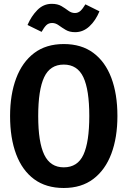

<svg xmlns="http://www.w3.org/2000/svg" viewBox="-20 -951 655 987"><path d="M583.6 -354.9Q583.6 -243.6 552.3 -160.5Q521 -77.4 459.7 -31Q398.5 15.4 307.7 15.4Q216.9 15.4 155.6 -29.7Q94.4 -74.9 63.1 -157.9Q31.8 -241 31.8 -354.4Q31.8 -465.1 63.1 -548.5Q94.4 -631.8 155.6 -678.2Q216.9 -724.6 307.7 -724.6Q398.5 -724.6 459.7 -679.2Q521 -633.8 552.3 -550.8Q583.6 -467.7 583.6 -354.9ZM439 -354.9Q439 -489.2 408.5 -554.1Q377.9 -619 307.7 -619Q237.4 -619 206.9 -553.8Q176.4 -488.7 176.4 -354.4Q176.4 -219.5 207.7 -155.1Q239 -90.8 307.7 -90.8Q379 -90.8 409 -155.9Q439 -221 439 -354.9ZM366.2 -785.6Q337.4 -785.6 317.7 -797.4Q297.9 -809.2 281.8 -821Q265.6 -832.8 248.2 -832.8Q229.7 -832.8 217.9 -821.3Q206.2 -809.7 193.8 -787.2L121.5 -822.6Q140.5 -867.2 171.8 -899.2Q203.1 -931.3 246.2 -931.3Q276.4 -931.3 296.2 -919.5Q315.9 -907.7 331.5 -895.9Q347.2 -884.1 365.1 -884.1Q381.5 -884.1 393.6 -895.1Q405.6 -906.2 419 -928.7L491.3 -892.8Q471.3 -844.6 439.2 -815.1Q407.2 -785.6 366.2 -785.6Z"/></svg>

Font: Fira Code SemiBold
Style: Regular
Weight: 600
Designer: Carrois Corporate, Edenspiekermann AG, Nikita Prokopov
Foundry: Carrois Corporate, Edenspiekermann AG, Nikita Prokopov
Version: Version 6.002